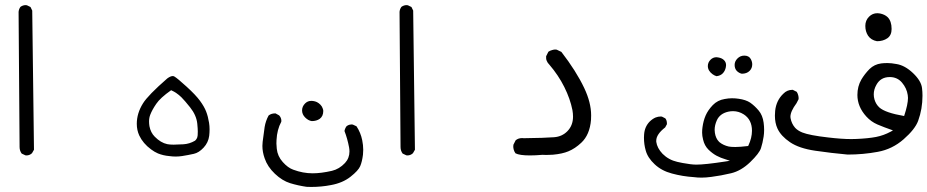

<svg xmlns="http://www.w3.org/2000/svg" viewBox="-20 -447 3652 756"><path d="M84 165Q96.7 165 106 156.2L113.8 142.6L106.9 -405.3L100.1 -419.4L85.9 -426.3Q83.5 -426.8 79.8 -426.8Q76.2 -426.8 71 -425.3Q65.9 -423.8 60.5 -419.9Q54.2 -411.1 53.2 -400.4L57.1 131.8Q57.1 146.5 65.4 157.7L80.1 164.6Q82 165 84 165Z M696.8 167.5Q721.7 163.6 743.2 158.7Q763.2 154.3 781.7 134.3Q800.3 114.3 803.7 87.9Q805.2 75.2 805.2 62.3Q805.2 49.3 803.2 36.6Q799.3 11.7 791.7 -7.8Q784.2 -27.3 767.3 -50.3Q750.5 -73.2 714.8 -105.7Q679.2 -138.2 667 -145.5Q664.1 -147.5 660.2 -147.5Q651.4 -147.5 638.7 -138.2Q563 -72.3 543 -40Q518.6 -1 518.6 40.5Q518.6 65.4 528.3 86.4Q543 117.7 574.7 141.1Q588.4 151.4 602.1 157.2Q623 165.5 646 167.5Q646 167.5 646 167.5Q659.2 169.4 671.6 169.4Q684.1 169.4 696.8 167.5ZM638.7 120.6Q612.8 115.2 589.4 91.3Q573.2 75.2 568.4 49.8Q566.9 40 566.9 31.2Q566.9 16.6 571.8 4.4Q579.1 -14.6 595.2 -38.1Q610.8 -61.5 653.8 -91.8Q666.5 -85.9 672.9 -81.5Q685.5 -72.8 694.3 -64Q707.5 -50.8 728.5 -24.4Q753.4 6.8 756.8 40Q758.8 60.5 758.8 70.8Q758.8 81.1 758.3 85.7Q757.8 90.3 756.8 93.8Q754.4 100.6 750 105L747.1 107.4Q726.1 119.6 702.4 121.1Q678.7 122.6 663.6 122.6Q648.4 122.6 638.7 120.6Z M1013.2 127.4Q1013.2 151.4 1022 176.3Q1033.2 209.5 1062.3 237.1Q1091.3 264.6 1122.3 274.2Q1153.3 283.7 1187 288.6Q1195.8 289.1 1205.1 289.1Q1245.6 289.1 1283.2 281.7Q1329.1 273.4 1360.1 249Q1391.1 224.6 1398.4 207Q1405.8 189.5 1409.2 162.1Q1410.2 152.3 1410.2 142.6Q1410.2 124.5 1406.2 105Q1400.4 75.7 1383.8 50.3L1369.1 43.5Q1366.7 43 1363.3 43Q1359.9 43 1355 44.4Q1350.1 45.9 1344.7 49.8Q1338.4 58.1 1336.4 68.8Q1348.1 99.1 1354.5 133.3Q1356 141.6 1356 149.4Q1356 175.8 1338.4 194.8Q1315.9 218.8 1287.1 225.6Q1244.6 235.4 1210.9 235.4Q1172.9 235.4 1134.8 221.2Q1113.8 213.9 1093.3 190.9Q1072.8 168 1069.8 138.7Q1068.4 126.5 1068.4 118.2Q1068.4 109.9 1068.8 104.5Q1070.8 63.5 1087.4 32.7Q1087.9 31.2 1087.9 29.3Q1087.9 16.6 1079.1 7.3L1064.9 -0.5Q1064 -0.5 1063 -0.5Q1047.9 -0.5 1037.6 7.8Q1025.9 29.3 1022 53.2Q1018.1 78.6 1014.2 111.3Q1013.2 119.1 1013.2 127.4ZM1238.8 21Q1252.9 10.7 1252.9 -10.3Q1252.9 -14.2 1250.5 -20.5Q1248 -28.3 1241.5 -34.9Q1234.9 -41.5 1228 -44.9Q1217.3 -49.8 1205.6 -49.8Q1191.4 -49.8 1181.2 -39.6Q1169.4 -27.8 1169.4 -12.2Q1169.4 3.4 1181.6 15.6Q1193.8 27.8 1207.5 29.8Q1226.1 29.8 1238.8 21Z M1584 165Q1596.7 165 1606 156.2L1613.8 142.6L1606.9 -405.3L1600.1 -419.4L1585.9 -426.3Q1583.5 -426.8 1579.8 -426.8Q1576.2 -426.8 1571 -425.3Q1565.9 -423.8 1560.5 -419.9Q1554.2 -411.1 1553.2 -400.4L1557.1 131.8Q1557.1 146.5 1565.4 157.7L1580.1 164.6Q1582 165 1584 165Z M2116.2 162.6Q2124 163.1 2129.4 163.1Q2134.8 163.1 2141.1 162.8Q2147.5 162.6 2157.7 162.1Q2194.3 158.7 2217.8 148.9Q2244.1 138.2 2268.6 115.2Q2302.2 84 2307.1 24.9Q2307.6 17.1 2307.6 7.3Q2307.6 -43 2280.3 -100.6Q2248.5 -167.5 2190.4 -242.7L2171.9 -251.5Q2168.9 -252 2166.7 -252Q2164.6 -252 2161.4 -251.7Q2158.2 -251.5 2154.3 -250Q2146 -248 2139.2 -243.2L2130.4 -225.6Q2130.4 -223.6 2130.4 -221.2Q2130.4 -218.8 2130.6 -215.3Q2130.9 -211.9 2132.8 -207.5Q2135.7 -199.7 2143.1 -192.4Q2178.7 -150.9 2201.9 -104.5Q2225.1 -58.1 2233.9 -13.7Q2236.3 0 2236.3 12.2Q2236.3 47.4 2213.4 70.3Q2192.9 90.8 2162.1 93.3Q2126 96.2 2042 97.2L2036.1 96.7Q2020.5 96.7 2010.3 105.5L2001.5 123Q2001 126 2001 130.6Q2001 135.3 2002.9 142.6Q2004.9 149.9 2009.8 156.7Q2025.9 165 2066.4 165Q2087.9 165 2116.2 162.6Z M2712.4 250.5Q2725.6 252.4 2742.4 252.4Q2759.3 252.4 2780.8 249.5Q2819.3 244.6 2858.9 235.1Q2898.4 225.6 2934.1 191.2Q2969.7 156.7 2976.3 136.5Q2982.9 116.2 2986.8 90.8Q2990.7 65.4 2986.8 36.1Q2982.9 6.8 2967.3 -11.7Q2951.2 -30.8 2933.6 -43Q2916.5 -54.2 2888.7 -58.1Q2876 -60.1 2862.1 -60.1Q2848.1 -60.1 2833 -57.1Q2805.7 -52.7 2786.6 -33.2Q2767.6 -13.2 2758.5 7.6Q2749.5 28.3 2746.1 53.7Q2744.6 63 2744.6 75.4Q2744.6 87.9 2748.5 103Q2753.9 126.5 2769.5 142.1Q2785.6 157.7 2801.8 166.3Q2817.9 174.8 2836.4 180.2L2854 186L2835.4 189Q2756.3 201.2 2721.7 201.2Q2702.1 201.2 2668 194.8Q2657.7 192.9 2647 190.4Q2612.8 182.6 2588.9 158.7Q2567.4 136.2 2564 111.3Q2564 109.4 2564 106.9Q2564 82 2599.1 54.7L2606 42Q2606 40.5 2606 39.6Q2606 26.4 2599.6 19L2586.4 12.2Q2584 11.7 2581.5 11.7Q2571.8 11.7 2561.5 15.6Q2549.8 20.5 2538.1 31.7Q2518.1 52.2 2516.1 83Q2515.6 88.9 2515.6 95.2Q2515.6 121.6 2522.5 145.5Q2530.3 174.3 2557.6 199.7Q2585 225.6 2626 236.3Q2667.5 247.6 2712.4 250.5ZM2925.8 127.9Q2893.1 131.8 2875.5 131.8Q2857.9 131.8 2849.1 129.9Q2828.1 125 2813.5 113.3L2810.5 110.4Q2798.3 98.1 2794.9 76.2Q2793.9 70.3 2793.9 64.5Q2793.9 45.9 2802.7 26.4Q2814.9 0 2847.7 -7.3Q2856.9 -9.3 2866.2 -9.3Q2888.7 -9.3 2908.7 3.4Q2940.9 24.4 2940.9 67.9Q2940.9 95.7 2926.8 126ZM2838.9 -190.4Q2838.9 -202.1 2830.8 -210.2Q2822.8 -218.3 2808.6 -220.7Q2804.7 -221.7 2801.3 -221.7Q2787.6 -221.7 2777.8 -211.9Q2767.1 -201.2 2767.1 -187Q2767.1 -168.5 2785.6 -154.8Q2793 -149.4 2801.3 -147Q2816.9 -148.9 2825.9 -158.2Q2835 -167.5 2837.9 -182.1Q2838.9 -186.5 2838.9 -190.4ZM2941.9 -193.8Q2941.9 -204.1 2936 -214.8Q2928.7 -228 2910.6 -228Q2895 -228 2883.8 -216.8Q2872.6 -205.6 2872.6 -191.4Q2872.6 -176.8 2881.3 -167.5Q2890.6 -158.7 2900.9 -156.7Q2920.4 -156.7 2931.6 -168Q2941.9 -178.2 2941.9 -193.8Z M3100.1 -93.3Q3079.1 -93.3 3064.5 -78.1Q3036.6 -51.8 3032.2 -10.7Q3031.2 -1 3031.2 8.3Q3031.2 37.6 3041.5 59.6Q3055.2 88.9 3090.8 113Q3126.5 137.2 3189.9 146.5Q3253.4 155.8 3317.4 161.6Q3378.4 161.6 3436 150.9Q3493.2 140.6 3538.1 101.3Q3583 62 3595.2 28.8Q3612.3 -18.1 3612.3 -70.3Q3612.3 -85.9 3610.4 -100.6Q3606.9 -128.9 3575 -159.2Q3543 -189.5 3510.3 -194.8Q3489.7 -198.7 3474.9 -198.7Q3460 -198.7 3449.7 -197.3Q3422.9 -193.8 3403.8 -175.3Q3384.3 -155.3 3371.6 -133.8Q3356 -106.9 3356 -73.2Q3356 -26.9 3391.1 11.7Q3409.7 32.2 3434.6 43Q3459.5 53.7 3496.1 66.4L3487.3 71.3Q3459.5 86.4 3429.2 92.3Q3398.9 98.1 3353 100.1Q3343.3 100.6 3332 100.6Q3293.9 100.6 3240.7 94.2Q3167.5 85.9 3139.2 74.7Q3121.1 67.4 3110.8 56.2Q3096.7 40 3092.8 18.1Q3092.3 15.6 3092.3 12.7Q3092.3 -8.3 3116.2 -40.5L3124.5 -56.6Q3124.5 -58.1 3124.5 -62Q3124.5 -65.9 3122.8 -72.5Q3121.1 -79.1 3117.2 -85.4L3101.6 -93.3Q3100.6 -93.3 3100.1 -93.3ZM3420.4 -75.2Q3420.4 -94.7 3430.7 -112.8Q3447.3 -143.6 3483.4 -143.6Q3513.2 -143.6 3531.7 -121.6Q3550.3 -99.6 3554.2 -72.8Q3555.2 -67.9 3555.2 -61.5Q3555.2 -36.1 3540 9.8Q3465.8 -2.9 3442.4 -23.9Q3428.7 -36.6 3423.3 -55.2Q3420.4 -65.4 3420.4 -75.2ZM3490.7 -333Q3490.7 -363.8 3475.1 -379.4Q3463.9 -390.1 3444.8 -394Q3439.5 -395 3434.6 -395Q3415.5 -395 3401.9 -381.3Q3387.2 -366.7 3387.2 -345Q3387.2 -323.2 3397.9 -306.6Q3409.7 -289.1 3433.1 -284.7Q3457 -284.7 3474.1 -296.4Q3490.7 -308.1 3490.7 -333Z"/></svg>

Font: Bakudai
Style: Light
Weight: 300
Version: Version 1.48